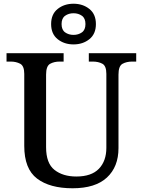

<svg xmlns="http://www.w3.org/2000/svg" viewBox="-20 -999 765 1029"><path d="M369 10Q247 10 178.5 -42Q110 -94 110 -217V-603Q110 -646 88 -657.5Q66 -669 37 -669H15V-714H321V-669H300Q270 -669 248.5 -657Q227 -645 227 -599V-210Q227 -124 272 -88.5Q317 -53 389 -53Q470 -53 510 -94.5Q550 -136 550 -207V-603Q550 -646 528.5 -657.5Q507 -669 477 -669H456V-714H710V-669H689Q658 -669 636.5 -657Q615 -645 615 -599V-205Q615 -105 553 -47.5Q491 10 369 10ZM374 -761Q324 -761 289 -789Q254 -817 254 -870Q254 -923 289 -951Q324 -979 374 -979Q424 -979 459 -951Q494 -923 494 -870Q494 -817 459 -789Q424 -761 374 -761ZM374 -812Q400 -812 419 -825.5Q438 -839 438 -870Q438 -901 419 -914.5Q400 -928 374 -928Q348 -928 329 -914.5Q310 -901 310 -870Q310 -839 329 -825.5Q348 -812 374 -812Z"/></svg>

Font: Noto Serif NP Hmong Medium
Style: Regular
Weight: 500
Designer: Dalton Maag Ltd
Foundry: Dalton Maag Ltd
Version: Version 1.001; ttfautohint (v1.8.4.7-5d5b)